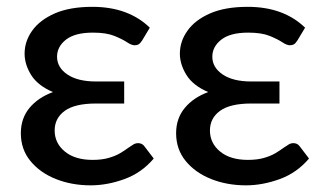

<svg xmlns="http://www.w3.org/2000/svg" viewBox="-20 -536 949 562"><path d="M245.5 6.5Q190 6.5 143.5 -12Q97 -30.5 69 -64.8Q41 -99 41 -146Q41 -189.5 66.2 -220Q91.5 -250.5 135 -266.5Q90.5 -285.5 71.2 -316.5Q52 -347.5 52 -379Q52 -415 74.2 -446.2Q96.5 -477.5 140.5 -496.8Q184.5 -516 250.5 -516Q355.5 -516 418.5 -455L396 -417.5Q390.5 -409 385.8 -406.2Q381 -403.5 374 -403.5Q365 -403.5 351.5 -412.5Q338 -421.5 314.5 -431Q291 -440.5 252 -440.5Q199.5 -440.5 173.2 -420Q147 -399.5 147 -370Q147 -338.5 177.2 -318Q207.5 -297.5 261 -297.5H343.5V-233H261Q199 -233 169.5 -211.5Q140 -190 140 -154Q140 -117 169.8 -92.5Q199.5 -68 251 -68Q278.5 -68 298.2 -73.8Q318 -79.5 331.5 -87.5Q345 -95.5 355 -103Q363.5 -109 370.2 -113Q377 -117 384 -117Q396 -117 402.5 -108L430 -72Q394.5 -30 344.2 -11.8Q294 6.5 245.5 6.5Z M700 6.5Q644.5 6.5 598 -12Q551.5 -30.5 523.5 -64.8Q495.5 -99 495.5 -146Q495.5 -189.5 520.8 -220Q546 -250.5 589.5 -266.5Q545 -285.5 525.8 -316.5Q506.5 -347.5 506.5 -379Q506.5 -415 528.8 -446.2Q551 -477.5 595 -496.8Q639 -516 705 -516Q810 -516 873 -455L850.5 -417.5Q845 -409 840.2 -406.2Q835.5 -403.5 828.5 -403.5Q819.5 -403.5 806 -412.5Q792.5 -421.5 769 -431Q745.5 -440.5 706.5 -440.5Q654 -440.5 627.8 -420Q601.5 -399.5 601.5 -370Q601.5 -338.5 631.8 -318Q662 -297.5 715.5 -297.5H798V-233H715.5Q653.5 -233 624 -211.5Q594.5 -190 594.5 -154Q594.5 -117 624.2 -92.5Q654 -68 705.5 -68Q733 -68 752.8 -73.8Q772.5 -79.5 786 -87.5Q799.5 -95.5 809.5 -103Q818 -109 824.8 -113Q831.5 -117 838.5 -117Q850.5 -117 857 -108L884.5 -72Q849 -30 798.8 -11.8Q748.5 6.5 700 6.5Z"/></svg>

Font: Verano Sans Medium
Style: Regular
Weight: 500
Designer: Lukasz Dziedzic with Adam Twardoch and Botio Nikoltchev
Foundry: tyPoland Lukasz Dziedzic
Version: Version 3.001;December 28, 2019;FontCreator 12.0.0.2547 64-b